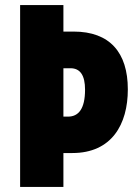

<svg xmlns="http://www.w3.org/2000/svg" viewBox="-20 -734 540 754"><path d="M482 -383C482 -528 411 -610 269 -610H229V-714H59V0H229V-133H264C419 -133 482 -246 482 -383ZM247 -276H229V-466H257C295 -466 314 -438 314 -382C314 -306 288 -276 247 -276Z"/></svg>

Font: Noto Sans Thai ExtCond Blk
Style: Regular
Weight: 900
Width: 2
Designer: Monotype Design Team
Foundry: Monotype Imaging Inc.
Version: Version 2.002